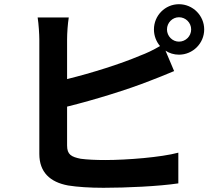

<svg xmlns="http://www.w3.org/2000/svg" viewBox="-20 -850 1040 913"><path d="M774 -710C774 -742 800 -768 831 -768C863 -768 889 -742 889 -710C889 -678 863 -652 831 -652C800 -652 774 -678 774 -710ZM307 -767H159C164 -736 167 -685 167 -663C167 -601 167 -233 167 -118C167 -32 217 16 304 32C347 39 407 43 472 43C582 43 734 36 828 22V-124C746 -102 584 -89 480 -89C435 -89 394 -91 364 -95C319 -104 299 -115 299 -158V-343C429 -375 590 -425 691 -465C724 -477 769 -496 808 -512L767 -609C785 -597 807 -590 831 -590C897 -590 951 -644 951 -710C951 -776 897 -830 831 -830C765 -830 712 -776 712 -710C712 -680 723 -652 741 -631C707 -611 677 -597 645 -585C556 -547 417 -503 299 -474V-663C299 -691 302 -736 307 -767Z"/></svg>

Font: Noto Sans CJK TC
Style: Bold
Weight: 700
Designer: Ryoko NISHIZUKA 西塚涼子 (kana, bopomofo & ideographs); Paul D. Hunt (Latin, Greek & Cyrillic); Sandoll Communications 산돌커뮤니
Foundry: Adobe
Version: Version 2.004;hotconv 1.0.118;makeotfexe 2.5.65603